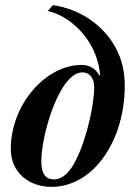

<svg xmlns="http://www.w3.org/2000/svg" viewBox="-20 -715 536 748"><path d="M166 -672C239 -658 356 -572 370 -424L368 -420C351 -450 328 -462 297 -462C159 -462 22 -309 22 -134C22 -43 93 13 180 13C347 13 466 -171 466 -380C466 -431 457 -481 429 -532C385 -611 299 -679 186 -695ZM347 -375C347 -318 326 -218 299 -145C274 -79 241 -16 190 -16C157 -16 141 -39 141 -86C141 -194 213 -433 301 -433C329 -433 347 -411 347 -375Z"/></svg>

Font: XITS
Style: Bold Italic
Weight: 700
Italic angle: -16.33°
Designer: MicroPress Inc., with final additions and corrections provided by Coen Hoffman, Elsevier (retired)
Version: Version 1.105